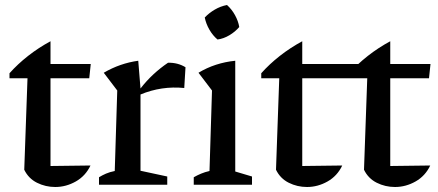

<svg xmlns="http://www.w3.org/2000/svg" viewBox="-20 -739 1751 768"><path d="M182 -574V-483H343L337 -426H182V-75L342 -77Q322 -35 283 -13Q244 9 201 9Q162 9 128 -8Q94 -25 77 -60L90 -426H18V-446Q51 -483 92.5 -515.5Q134 -548 182 -574Z M376 0V-30Q389 -38 404 -44.5Q419 -51 439 -55L449 -377L395 -448Q460 -486 533 -496L542 -385Q566 -416 593.5 -441.5Q621 -467 652 -488Q691 -489 722 -470L717 -387Q626 -396 542 -361V-56L649 -33V0Z M755 0V-30Q769 -38 784.5 -44.5Q800 -51 818 -55L828 -377L774 -448Q807 -468 844 -480Q881 -492 921 -496V-53L988 -33V0ZM888 -719Q907 -702 920 -678.5Q933 -655 937 -631Q921 -612 897.5 -598Q874 -584 850 -581Q831 -597 817.5 -620.5Q804 -644 799 -669Q816 -687 839 -700.5Q862 -714 888 -719Z M1189 -574V-483H1504L1498 -426H1189V-75L1349 -77Q1329 -35 1290 -13Q1251 9 1208 9Q1169 9 1135 -8Q1101 -25 1084 -60L1097 -426H1025V-446Q1058 -483 1099.5 -515.5Q1141 -548 1189 -574Z M1541 -574V-483H1702L1696 -426H1541V-75L1701 -77Q1681 -35 1642 -13Q1603 9 1560 9Q1521 9 1487 -8Q1453 -25 1436 -60L1449 -426H1377V-446Q1410 -483 1451.5 -515.5Q1493 -548 1541 -574Z"/></svg>

Font: Piazzolla Medium
Style: Regular
Weight: 500
Designer: Juan Pablo del Peral
Foundry: Huerta Tipografica
Version: Version 1.330